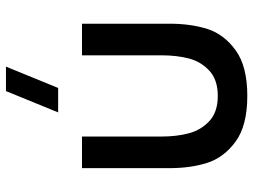

<svg xmlns="http://www.w3.org/2000/svg" viewBox="-123 -712 850 644"><g transform="rotate(-90 302.0 -390.0)"><path d="M329 -620H247L318.5 -795H400.5ZM60 -246.5V-540H166V-274.5Q166 -222 177 -181.2Q188 -140.5 218.2 -112.5Q248.5 -84.5 302.5 -84.5Q356 -84.5 386.5 -112.5Q417 -140.5 427.8 -181.2Q438.5 -222 438.5 -274.5V-540H544.5V-246.5Q544.5 -175 526.8 -119.2Q509 -63.5 455.2 -24.5Q401.5 14.5 302.5 14.5Q203 14.5 149.5 -24.5Q96 -63.5 78 -119.2Q60 -175 60 -246.5Z"/></g></svg>

Font: Vela Sans SemBd
Style: Regular
Weight: 600
Designer: Principal design: Mikhail Sharanda - project Manrope.
Design modification: Ravid Balaliev
Foundry: Mikhail Sharanda
Version: Version 1.001